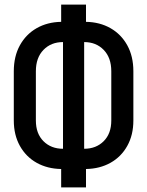

<svg xmlns="http://www.w3.org/2000/svg" viewBox="-20 -790 640 835"><path d="M246 25V-55Q186 -56 139.5 -82Q93 -108 66.5 -155.5Q40 -203 40 -266V-480Q40 -545 66.5 -593Q93 -641 139.5 -667.5Q186 -694 246 -695V-770H354V-695Q414 -694 460.5 -667.5Q507 -641 533.5 -593Q560 -545 560 -480V-266Q560 -203 533.5 -155.5Q507 -108 460.5 -82Q414 -56 354 -55V25ZM254 -143V-607Q202 -607 169 -573Q136 -539 136 -480V-266Q136 -209 169 -176Q202 -143 254 -143ZM346 -143Q398 -143 431 -176Q464 -209 464 -266V-480Q464 -539 431 -573Q398 -607 346 -607Z"/></svg>

Font: Pitagon Sans Mono SemiBold
Style: Regular
Weight: 600
Monospace: yes
Designer: Travis Tran
Foundry: Pitagon
Version: Version 1.001; ttfautohint (v1.8.4.7-5d5b);gftools[0.9.26]